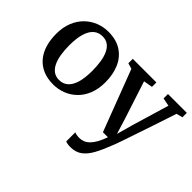

<svg xmlns="http://www.w3.org/2000/svg" viewBox="-149 -876 1441 1441"><g transform="rotate(45 571.5 -155.5)"><path d="M30 -273.5Q30 -344.5 52 -398.5Q74 -452.5 111.8 -489Q149.5 -525.5 197 -544.2Q244.5 -563 296 -563Q381 -563 437.2 -526.2Q493.5 -489.5 521.2 -425.2Q549 -361 549 -278Q549 -206.5 527 -152.2Q505 -98 467.2 -61.8Q429.5 -25.5 381.8 -7.2Q334 11 283 11Q219 11 171.5 -10Q124 -31 92.5 -69Q61 -107 45.5 -159.2Q30 -211.5 30 -273.5ZM290.5 -44Q331.5 -44 360 -68.8Q388.5 -93.5 403.5 -143.2Q418.5 -193 418.5 -268.5Q418.5 -321 411.5 -364.8Q404.5 -408.5 389.5 -440.5Q374.5 -472.5 350 -490Q325.5 -507.5 290 -507.5Q249 -507.5 220 -483Q191 -458.5 175.8 -408.8Q160.5 -359 160.5 -283Q160.5 -230.5 167.8 -186.8Q175 -143 190.5 -111Q206 -79 230.8 -61.5Q255.5 -44 290.5 -44ZM706 252Q689.5 252 676 249.5Q662.5 247 654.5 243.5V147Q661.5 151 675.8 153.5Q690 156 705 156Q728 156 748.2 147.8Q768.5 139.5 786.8 121.2Q805 103 821.8 73Q838.5 43 854 0H800.5L615 -487.5L569.5 -501V-548H820V-501L748.5 -488.5L844.5 -193.5L884 -65.5L919.5 -193.5L1007.5 -488.5L943 -501V-548H1143V-501L1093.5 -488.5Q1067 -407.5 1042.8 -335.2Q1018.5 -263 998.2 -203Q978 -143 962.5 -97.5Q947 -52 936.8 -23.2Q926.5 5.5 922.5 14.5Q893 92 864 145Q835 198 797.8 225Q760.5 252 706 252Z"/></g></svg>

Font: Merriweather 36pt SemiBold
Style: Regular
Weight: 600
Version: Version 2.100